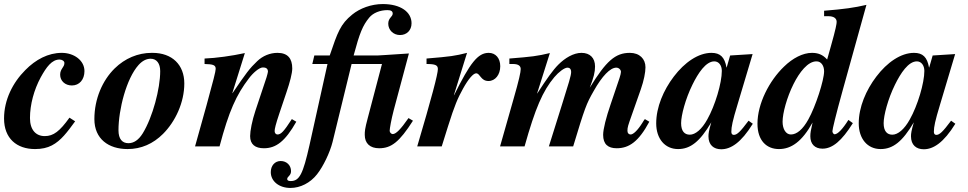

<svg xmlns="http://www.w3.org/2000/svg" viewBox="-25 -723 4781 948"><path d="M318 -142C270 -75 239 -51 196 -51C152 -51 123 -82 123 -140C123 -207 143 -280 176 -341C204 -392 231 -429 269 -429C281 -429 293 -422 293 -412C293 -390 272 -384 272 -354C272 -324 296 -301 330 -301C367 -301 392 -330 392 -372C392 -425 340 -462 280 -462C213 -462 151 -429 100 -377C38 -315 -5 -230 -5 -138C-5 -40 57 13 148 13C181 13 208 7 231 -5C276 -28 308 -72 346 -124Z M724 -462C656 -462 592 -435 541 -385C481 -326 441 -235 441 -135C441 -37 511 13 605 13C672 13 731 -13 780 -62C841 -123 885 -217 885 -311C885 -403 825 -462 728 -462ZM766 -372C766 -285 729 -145 680 -65C659 -31 635 -16 609 -16C579 -16 560 -36 560 -80C560 -182 599 -335 659 -402C678 -423 698 -433 719 -433C748 -433 766 -410 766 -372Z M1416 -135C1376 -73 1362 -59 1345 -59C1337 -59 1331 -66 1331 -76C1331 -86 1336 -109 1355 -165L1390 -269C1406 -316 1418 -361 1418 -385C1418 -434 1396 -462 1345 -462C1308 -462 1272 -447 1245 -421C1208 -386 1190 -362 1123 -263H1122L1184 -461C1120 -447 1041 -436 985 -434V-407C1027 -406 1040 -402 1040 -383C1040 -371 1028 -324 995 -204L938 0H1059C1105 -174 1142 -255 1204 -336C1224 -363 1255 -390 1273 -390C1286 -390 1298 -386 1298 -369C1298 -366 1294 -351 1291 -341L1236 -176C1220 -128 1210 -77 1210 -51C1210 -10 1235 9 1278 9C1338 9 1383 -25 1438 -122Z M1992 -140C1953 -84 1930 -61 1914 -61C1907 -61 1899 -69 1899 -77C1899 -88 1907 -133 1919 -179L1994 -459C1893 -453 1853 -449 1838 -449H1721C1751 -561 1766 -597 1798 -636C1817 -659 1851 -673 1888 -673C1905 -673 1914 -668 1914 -656C1914 -640 1892 -635 1892 -606C1892 -575 1917 -550 1950 -550C1983 -550 2007 -573 2007 -608C2007 -664 1953 -703 1865 -703C1808 -703 1752 -682 1714 -651C1656 -604 1642 -564 1603 -449H1527L1517 -407H1592L1503 -6C1471 136 1454 171 1410 171C1398 171 1393 167 1393 161C1393 148 1412 145 1412 122C1412 93 1390 72 1361 72C1332 72 1312 95 1312 127C1312 172 1353 205 1409 205C1458 205 1507 180 1540 138C1571 99 1604 30 1617 -22L1711 -407H1861L1791 -141C1776 -85 1776 -74 1776 -57C1776 -15 1802 9 1847 9C1907 9 1947 -22 2014 -127Z M2216 -253 2281 -462C2221 -447 2202 -444 2081 -434V-407C2125 -407 2137 -401 2137 -382C2137 -357 2106 -240 2035 0H2156L2187 -99C2220 -204 2235 -238 2261 -285C2288 -334 2312 -361 2326 -361C2346 -361 2348 -323 2387 -323C2420 -323 2445 -354 2445 -396C2445 -436 2422 -462 2388 -462C2334 -462 2296 -412 2217 -253Z M3159 -135C3155 -130 3151 -124 3147 -117C3124 -80 3102 -59 3089 -59C3080 -59 3073 -65 3073 -77C3073 -95 3076 -103 3094 -154L3139 -282C3154 -325 3162 -365 3162 -391C3162 -432 3133 -462 3085 -462C3013 -462 2968 -422 2887 -290C2907 -342 2913 -367 2913 -395C2913 -437 2888 -462 2846 -462C2806 -462 2764 -436 2732 -404C2705 -377 2676 -336 2628 -262H2627L2690 -461C2627 -446 2603 -443 2490 -434V-407H2508C2534 -407 2546 -398 2546 -382C2546 -367 2538 -329 2510 -232L2444 0H2565C2618 -189 2655 -274 2712 -342C2734 -368 2762 -389 2777 -389C2787 -389 2795 -383 2795 -367C2795 -350 2782 -309 2750 -207L2685 0H2805C2863 -192 2870 -210 2906 -273C2948 -348 2988 -389 3018 -389C3030 -389 3041 -379 3041 -368C3041 -362 3038 -351 3034 -338L2990 -208C2968 -144 2953 -86 2953 -57C2953 -11 2977 9 3020 9C3082 9 3129 -25 3181 -122Z M3671 -127C3630 -72 3614 -57 3598 -57C3590 -57 3586 -63 3586 -72C3586 -97 3592 -126 3616 -205L3691 -456L3580 -449L3563 -390H3562C3553 -441 3531 -462 3488 -462C3423 -462 3355 -415 3302 -345C3251 -278 3215 -194 3215 -114C3215 -38 3258 13 3323 13C3384 13 3431 -24 3487 -119C3475 -78 3473 -64 3473 -50C3473 -7 3499 14 3536 14C3583 14 3634 -18 3692 -112ZM3539 -373C3539 -313 3506 -202 3467 -133C3440 -84 3408 -58 3381 -58C3355 -58 3338 -75 3338 -115C3338 -153 3359 -234 3394 -305C3422 -362 3460 -420 3502 -420C3524 -420 3539 -400 3539 -373Z M4253 -699C4193 -685 4144 -678 4044 -670V-643H4065C4091 -643 4106 -633 4106 -615C4106 -606 4102 -581 4077 -493L4059 -429C4037 -454 4013 -462 3984 -462C3939 -462 3889 -436 3846 -394C3773 -324 3715 -211 3715 -112C3715 -29 3760 13 3821 13C3882 13 3935 -24 3987 -118C3978 -79 3976 -66 3976 -50C3976 -12 3998 11 4036 11C4085 11 4131 -27 4186 -115L4164 -131C4136 -86 4111 -60 4096 -60C4090 -60 4085 -69 4085 -75C4085 -84 4101 -152 4136 -278ZM4044 -371C4044 -327 4002 -197 3966 -133C3939 -84 3909 -59 3880 -59C3855 -59 3839 -86 3839 -122C3839 -164 3860 -242 3893 -308C3922 -366 3964 -421 4007 -420C4029 -420 4044 -399 4044 -371Z M4671 -127C4630 -72 4614 -57 4598 -57C4590 -57 4586 -63 4586 -72C4586 -97 4592 -126 4616 -205L4691 -456L4580 -449L4563 -390H4562C4553 -441 4531 -462 4488 -462C4423 -462 4355 -415 4302 -345C4251 -278 4215 -194 4215 -114C4215 -38 4258 13 4323 13C4384 13 4431 -24 4487 -119C4475 -78 4473 -64 4473 -50C4473 -7 4499 14 4536 14C4583 14 4634 -18 4692 -112ZM4539 -373C4539 -313 4506 -202 4467 -133C4440 -84 4408 -58 4381 -58C4355 -58 4338 -75 4338 -115C4338 -153 4359 -234 4394 -305C4422 -362 4460 -420 4502 -420C4524 -420 4539 -400 4539 -373Z"/></svg>

Font: STIXGeneral
Style: Bold Italic
Weight: 700
Italic angle: -16.33°
Designer: MicroPress Inc., with final additions and corrections provided by Coen Hoffman, Elsevier (retired)
Version: Version 1.1.0